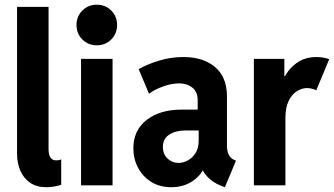

<svg xmlns="http://www.w3.org/2000/svg" viewBox="-20 -781 1407 809"><path d="M174.7 7.8Q133.9 7.8 106.7 -11.1Q79.4 -30.1 65.6 -62.2Q51.8 -94.2 51.8 -134.2V-752H184.6V-149.9Q184.6 -139.3 187.4 -129.2Q190.2 -119 197.2 -112.2Q204.2 -105.3 217.1 -105.3Q229.3 -105.3 237.9 -109.3V-2.5Q224.8 2.1 208 5Q191.3 7.8 174.7 7.8Z M321.5 0V-532.9H454.3V0ZM387.9 -590.1Q351.6 -590.1 327 -614.8Q302.3 -639.5 302.3 -675.7Q302.3 -711.9 327 -736.6Q351.7 -761.2 387.9 -761.2Q424.1 -761.2 448.8 -736.5Q473.4 -711.8 473.4 -675.6Q473.4 -639.4 448.8 -614.8Q424.1 -590.1 387.9 -590.1Z M701.6 7.8Q652.7 7.8 616.8 -14.8Q581 -37.3 561.5 -74.6Q541.9 -111.9 541.9 -156Q541.9 -232.4 598 -275.7Q654.1 -319.1 744.6 -319.1H832.4V-231.2H760.2Q720 -231.2 693.2 -213.7Q666.4 -196.3 666.4 -162.3Q666.4 -131.3 686 -112.9Q705.5 -94.5 732 -94.5Q752 -94.5 771.6 -105.2Q791.3 -115.9 804.2 -136.5Q817.1 -157 817.1 -187.2V-252.3L812.9 -275.7V-360.2Q812.9 -393.5 790.7 -411.6Q768.4 -429.7 734.9 -429.7Q704 -429.7 667.9 -417Q631.8 -404.3 607.8 -385.9L564.4 -489.6Q598.7 -509.5 648.7 -525.1Q698.6 -540.7 752.8 -540.7Q837.1 -540.7 886.7 -498Q936.3 -455.2 936.3 -375.2V-167.2Q936.3 -144.5 943.7 -129.5Q951.1 -114.5 964.4 -108.4L974.3 -104.1L927.6 7.8L912 2Q876.9 -11.6 853.6 -36.6Q830.2 -61.7 826.6 -86.3L856.7 -62.4H800.9L841.2 -77.1Q826.6 -41 789.4 -16.6Q752.2 7.8 701.6 7.8Z M1049.7 0V-532.9H1178.1V-460.5H1192.9L1164.8 -424.9Q1173.9 -452.8 1193.2 -479.5Q1212.6 -506.1 1242.3 -523.4Q1272.1 -540.7 1312.9 -540.7Q1330 -540.7 1345.7 -537.7Q1361.5 -534.6 1367 -531.1L1312.4 -399.9Q1308.4 -403.6 1296.8 -406.7Q1285.2 -409.9 1273.5 -409.9Q1252.7 -409.9 1231.6 -397.1Q1210.6 -384.3 1196.6 -356.4Q1182.6 -328.5 1182.6 -283.5V0Z"/></svg>

Font: Reddit Sans Condensed
Style: Regular
Weight: 400
Designer: Stephen Hutchings
Foundry: Reddit
Version: Version 1.014